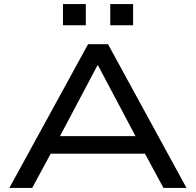

<svg xmlns="http://www.w3.org/2000/svg" viewBox="-20 -922 961 942"><path d="M26 0 412 -705H510L895 0H782L674 -200L728 -168H191L246 -200L138 0ZM458 -601 262 -231 228 -254H691L657 -231L461 -601ZM521 -798V-902H633V-798ZM289 -798V-902H401V-798Z"/></svg>

Font: Nunito Sans 10pt Expanded Medium
Style: Regular
Weight: 500
Width: 7
Designer: Vernon Adams
Foundry: Vernon Adams
Version: Version 3.101;gftools[0.9.27]